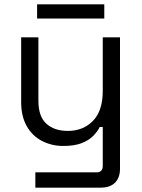

<svg xmlns="http://www.w3.org/2000/svg" viewBox="-20 -660 652 880"><path d="M142 200V130H422Q451 130 451 100V-78H437Q427 -57 406.5 -36.5Q386 -16 353 -3.5Q320 9 270 9Q217 9 172.5 -14Q128 -37 102.5 -82Q77 -127 77 -192V-489H156V-198Q156 -126 192.5 -93Q229 -60 291 -60Q361 -60 406 -106Q451 -152 451 -243V-489H530V114Q530 154 507.5 177Q485 200 442 200ZM150 -575V-640H458V-575Z"/></svg>

Font: Space Grotesk Light
Style: Regular
Weight: 400
Version: Version 2.000